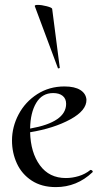

<svg xmlns="http://www.w3.org/2000/svg" viewBox="-20 -752 410 784"><path d="M351 -58Q354 -58 357 -55Q360 -52 358 -49Q294 12 208 12Q150 12 109.5 -14.5Q69 -41 49 -84.5Q29 -128 29 -178Q29 -234 56 -285Q83 -336 132 -367.5Q181 -399 243 -399Q285 -399 308 -384.5Q331 -370 333 -345Q334 -301 267 -264.5Q200 -228 103 -212Q105 -129 143 -77Q181 -25 249 -25Q275 -25 301.5 -33Q328 -41 349 -58ZM103 -227Q250 -253 250 -328Q250 -349 236 -360.5Q222 -372 197 -372Q152 -372 128 -332Q104 -292 103 -227ZM122 -727Q121 -732 134 -732Q150 -732 171 -726.5Q192 -721 193 -716L224 -476Q225 -474 220.5 -473Q216 -472 216 -475Z"/></svg>

Font: Cormorant Upright Medium
Style: Regular
Weight: 500
Designer: Christian Thalmann (Catharsis Fonts)
Foundry: Catharsis Fonts
Version: Version 3.302